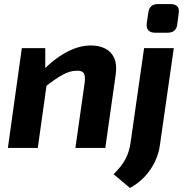

<svg xmlns="http://www.w3.org/2000/svg" viewBox="-20 -732 915 950"><path d="M430 -507Q471 -507 501 -491.5Q531 -476 545 -445Q559 -414 553 -367L501 0H353L399 -323Q403 -357 394.5 -370Q386 -383 359 -382Q326 -382 289 -361.5Q252 -341 200 -300L183 -374Q242 -437 305.5 -472Q369 -507 430 -507ZM204 -494V-364L216 -350L167 0H19L88 -494ZM840 -494 772 -20Q767 25 747 67Q727 109 695.5 142.5Q664 176 623 198L542 130Q581 92 600.5 55.5Q620 19 626 -26L693 -494ZM823 -712Q847 -712 857.5 -700Q868 -688 864 -665L857 -611Q852 -570 808 -570H749Q701 -570 706 -617L714 -670Q719 -712 763 -712Z"/></svg>

Font: Exo 2
Style: Bold Italic
Weight: 700
Italic angle: -8°
Designer: Natanael Gama
Foundry: Natanael Gama
Version: Version 2.010